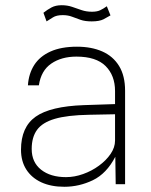

<svg xmlns="http://www.w3.org/2000/svg" viewBox="-20 -706 580 736"><path d="M226.5 10Q175.5 10 138.2 -7.2Q101 -24.5 80.8 -56.2Q60.5 -88 60.5 -132Q60.5 -219 116.8 -258.8Q173 -298.5 301.5 -303L421 -307V-357Q421 -416.5 384.8 -452.8Q348.5 -489 273 -489Q215.5 -489 176.5 -462.2Q137.5 -435.5 129 -379H87Q90 -423.5 111.2 -456.8Q132.5 -490 173.5 -508.5Q214.5 -527 275 -527Q330.5 -527 372 -508.8Q413.5 -490.5 436.5 -453Q459.5 -415.5 459.5 -358V0H423.5L422 -105Q388.5 -40.5 336 -15.2Q283.5 10 226.5 10ZM233 -27Q265.5 -27 298.5 -38.8Q331.5 -50.5 359.2 -70.8Q387 -91 404 -116Q421 -141 421 -167V-268L320.5 -266Q238 -264.5 190.2 -250.5Q142.5 -236.5 122 -208.2Q101.5 -180 101.5 -135Q101.5 -84 137.5 -55.5Q173.5 -27 233 -27ZM158.5 -624 146.5 -657Q161.5 -669 177.5 -677.5Q193.5 -686 216.5 -686Q238 -686 256.2 -679.8Q274.5 -673.5 292.8 -667.2Q311 -661 332.5 -661Q351.5 -661 363.5 -666.5Q375.5 -672 389.5 -682L403.5 -647Q393 -640.5 377 -632.2Q361 -624 331.5 -624Q306 -624 288.8 -630Q271.5 -636 256 -642Q240.5 -648 220.5 -648Q196.5 -648 183.2 -639.5Q170 -631 158.5 -624Z"/></svg>

Font: Public Sans Thin Thin
Style: Regular
Weight: 250
Version: Version 2.001